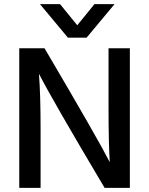

<svg xmlns="http://www.w3.org/2000/svg" viewBox="-20 -907 720 927"><path d="M398 -725H308L173 -887H270L353 -785L436 -887H533ZM176 0H73V-674H195Q454 -234 510 -124Q504 -215 504 -391V-674H607V0H485Q230 -429 168 -551Q176 -451 176 -282Z"/></svg>

Font: Hind Guntur Medium
Style: Regular
Weight: 500
Designer: Manushi Parikh, Hitesh Malaviya
Foundry: Indian Type Foundry
Version: Version 1.000;PS 1.0;hotconv 1.0.86;makeotf.lib2.5.63406; tt